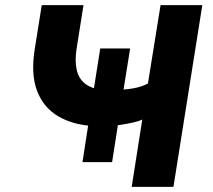

<svg xmlns="http://www.w3.org/2000/svg" viewBox="-20 -725 828 745"><path d="M491 0 532 -261Q520 -255 498 -250Q476 -245 450.5 -241Q425 -237 399 -236L440 -256L415 -96H300L325 -257L343 -236Q264 -240 206.5 -273.5Q149 -307 124 -372Q99 -437 115 -536L142 -705H304L277 -535Q270 -489 277.5 -454.5Q285 -420 310 -400.5Q335 -381 377 -376L342 -367L369 -537H485L458 -369L416 -376Q462 -376 496 -382Q530 -388 554 -401L603 -705H765L653 0Z"/></svg>

Font: Nunito Sans 6pt ExtraBold
Style: Italic
Weight: 800
Italic angle: -9°
Version: Version 3.101;gftools[0.9.27]